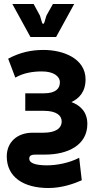

<svg xmlns="http://www.w3.org/2000/svg" viewBox="-20 -770 504 965"><path d="M224 175C293 175 355 152 391 136L378 23C328 49 266 61 216 61C149 61 127 46 127 28C127 8 143 7 166 7H206C322 7 419 -41 419 -147C419 -209 382 -241 339 -257C378 -275 410 -309 410 -371C410 -476 298 -519 199 -519C135 -519 79 -506 21 -475L57 -380C99 -404 146 -411 191 -411C249 -411 281 -387 281 -356C281 -325 260 -301 201 -301H107V-213H201C264 -213 290 -189 290 -160C290 -124 258 -103 199 -103H144C67 -103 14 -56 14 16C14 120 98 175 224 175ZM133 -584H262L353 -750H246L213 -691L203 -657C200 -648 194 -648 191 -657L181 -691L149 -750H42Z"/></svg>

Font: Finlandica SemiBold
Style: Regular
Weight: 600
Designer: Niklas Ekholm, Juho Hiilivirta, Jaakko Suomalainen
Foundry: Helsinki Type Studio
Version: Version 2.000;Glyphs 3.2 (3202)